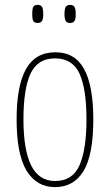

<svg xmlns="http://www.w3.org/2000/svg" viewBox="-20 -756 450 786"><path d="M205 10Q130 10 89 -57Q48 -124 48 -267Q48 -405 86.5 -473.5Q125 -542 207 -542Q287 -542 324.5 -473Q362 -404 362 -267Q362 -122 322 -56Q282 10 205 10ZM206 -15Q277 -15 305.5 -79.5Q334 -144 334 -267Q334 -392 305.5 -454.5Q277 -517 205 -517Q134 -517 105 -454.5Q76 -392 76 -267Q76 -143 107.5 -79Q139 -15 206 -15ZM267 -662Q255 -662 249.5 -669.5Q244 -677 244 -698Q244 -721 249.5 -728.5Q255 -736 267 -736Q279 -736 284.5 -728.5Q290 -721 290 -698Q290 -677 284.5 -669.5Q279 -662 267 -662ZM134 -662Q121 -662 116.5 -669.5Q112 -677 112 -698Q112 -721 116.5 -728.5Q121 -736 134 -736Q146 -736 151.5 -728.5Q157 -721 157 -698Q157 -677 151.5 -669.5Q146 -662 134 -662Z"/></svg>

Font: Noto Serif Khmer ExtraCondensed Thin
Style: Regular
Weight: 100
Width: 2
Designer: Danh Hong and the Monotype Design Team
Foundry: Monotype Imaging Inc.
Version: Version 2.004; ttfautohint (v1.8.4.7-5d5b)